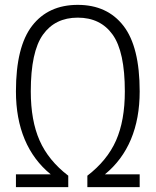

<svg xmlns="http://www.w3.org/2000/svg" viewBox="-20 -769 640 789"><path d="M411 -52.5H554V0H339V-47Q420.5 -109.5 456.8 -191.5Q493 -273.5 493 -393.5Q493 -556.5 443 -626.5Q393 -696.5 299.5 -696.5Q206.5 -696.5 156.5 -626.5Q106.5 -556.5 106.5 -393.5Q106.5 -273.5 142.8 -191.5Q179 -109.5 260.5 -47V0H45.5V-52.5H188.5Q117.5 -110.5 81.5 -196.2Q45.5 -282 45.5 -393.5Q45.5 -577 112 -663Q178.5 -749 299.5 -749Q420.5 -749 487.2 -663Q554 -577 554 -393.5Q554 -282 518 -196.2Q482 -110.5 411 -52.5Z"/></svg>

Font: Encode Sans Condensed Light
Style: Regular
Weight: 300
Width: 3
Designer: Multiple Designers
Foundry: Impallari Type
Version: Version 2.000